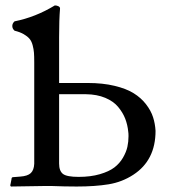

<svg xmlns="http://www.w3.org/2000/svg" viewBox="-20 -679 626 701"><path d="M269 -335H195.8V-82Q195.8 -54.7 210 -43.9Q224.1 -33.2 267.1 -33.2Q311 -33.2 344.5 -43Q377.9 -52.7 397.5 -67.6Q417 -82.5 429 -103.3Q440.9 -124 445.1 -142.8Q449.2 -161.6 449.2 -182.1Q449.2 -192.4 448.2 -198.2Q445.8 -223.1 437.3 -245.4Q428.7 -267.6 411.6 -288.3Q394.5 -309.1 364.3 -321.8Q334 -334.5 293.9 -335ZM180.2 -659.2Q187.5 -659.2 193.4 -656.2Q199.2 -653.3 199.2 -647.9Q195.8 -607.9 195.8 -543V-376H300.8Q355 -376 397.9 -365.7Q440.9 -355.5 468 -338.6Q495.1 -321.8 513.2 -298.3Q531.2 -274.9 538.8 -251.2Q546.4 -227.5 547.9 -201.2Q547.9 -93.8 466.8 -41Q425.8 -14.2 376.5 -6.1Q327.1 2 259.8 2Q216.8 2 165 0H148.9L20 2Q18.1 0.5 17.6 -2Q17.1 -4.4 18.1 -4.9Q20 -12.2 22 -24.9Q22 -32.2 27.8 -32.2Q31.7 -32.7 40.5 -33.2Q49.3 -33.7 53.2 -34.2Q81.1 -36.1 92.5 -47.1Q104 -58.1 105 -81.1V-120.1V-451.2Q105 -473.6 104 -486.6Q103 -499.5 99.1 -514.2Q95.2 -528.8 87.6 -537.6Q80.1 -546.4 66.7 -554.2Q53.2 -562 33.2 -566.9Q24.9 -574.2 24.9 -584Q24.9 -593.8 33.2 -601.1Q109.4 -616.2 180.2 -659.2Z"/></svg>

Font: Common Serif News
Style: Regular
Weight: 450
Designer: Philipp H. Poll, Khaled Hosny
Foundry: Stefan Peev, Context Ltd.
Version: Version 1.026